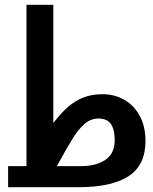

<svg xmlns="http://www.w3.org/2000/svg" viewBox="-20 -785 640 805"><path d="M14 -88.5H91V-765H203.5V-269Q235.5 -311 265.5 -337Q295.5 -363 330.5 -376.5Q365.5 -390 410 -390Q460 -390 501 -366.8Q542 -343.5 566 -299Q590 -254.5 590 -194Q590 -92.5 519 -46.2Q448 0 306.5 0H14ZM461 -197.5Q461 -240.5 445.5 -264.2Q430 -288 392.5 -288Q361.5 -288 336 -266.8Q310.5 -245.5 286.2 -206.8Q262 -168 218.5 -88.5H322.5Q381.5 -88.5 421.2 -114.5Q461 -140.5 461 -197.5Z"/></svg>

Font: JuliaMono BoldItalic
Style: Regular
Weight: 700
Italic angle: -9°
Monospace: yes
Designer: cormullion
Foundry: corm
Version: Version 0.049; ttfautohint (v1.8.4)